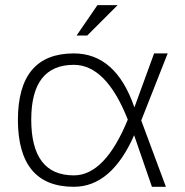

<svg xmlns="http://www.w3.org/2000/svg" viewBox="-20 -718 713 738"><path d="M48.8 -256.3Q48.8 -512.7 263.7 -512.7Q425.3 -512.7 496.6 -305.2L572.3 -512.7H624.5L522.9 -254.9L617.7 0H564L495.6 -198.2Q408.2 0 263.7 0Q49.8 0 48.8 -256.3ZM263.7 -43.9Q383.3 -43.9 471.2 -258.3Q388.2 -468.8 263.7 -468.8Q100.1 -468.8 100.1 -258.3Q100.1 -43.9 263.7 -43.9ZM354.5 -698.2H432.1L315.4 -581.5H274.4Z"/></svg>

Font: Voltera Light
Style: Light
Weight: 300
Designer: Bernd Montag
Version: Version 1.301